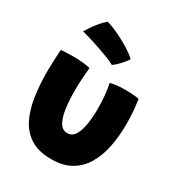

<svg xmlns="http://www.w3.org/2000/svg" viewBox="-187 -888 964 1040"><g transform="rotate(30 294.5 -368.0)"><path d="M356.5 -485.5Q370.5 -490 396.8 -493Q423 -496 448.5 -496Q469 -496 494 -494.2Q519 -492.5 535.5 -489.5Q541 -452 544 -414Q547 -376 547 -339Q547 -263 533.8 -196Q520.5 -129 490.5 -78Q460.5 -27 410.8 1.8Q361 30.5 288 30.5Q210.5 30.5 160.8 0.2Q111 -30 83 -84.5Q55 -139 43.8 -212Q32.5 -285 32.5 -370.5Q32.5 -403.5 34 -438.2Q35.5 -473 38 -508Q53 -509.5 76.8 -510.5Q100.5 -511.5 120 -511.5Q148.5 -511 176.8 -508.2Q205 -505.5 221.5 -500.5Q218.5 -470 216 -432.2Q213.5 -394.5 213.5 -355.5Q213.5 -297 220.2 -246.5Q227 -196 244.2 -165.5Q261.5 -135 293.5 -135Q323.5 -135 340.2 -162.8Q357 -190.5 364 -235.5Q371 -280.5 371 -332.5Q371 -375.5 367 -416.5Q363 -457.5 356.5 -485.5ZM181 -767Q192.5 -765.5 218.5 -755.2Q244.5 -745 276.8 -728.5Q309 -712 339.8 -692.5Q370.5 -673 391 -653.5Q381.5 -638 366.5 -621Q351.5 -604 337.5 -591.2Q323.5 -578.5 317.5 -576Q300.5 -585.5 272.5 -596.8Q244.5 -608 211.8 -619.2Q179 -630.5 147.5 -640Q116 -649.5 92 -656Q96 -662 108.5 -681.5Q121 -701 139.8 -724.5Q158.5 -748 181 -767Z"/></g></svg>

Font: Grandstander ExtraBold
Style: Regular
Weight: 800
Designer: Tyler Finck
Foundry: Etcetera Type Co
Version: Version 1.200; ttfautohint (v1.8.3)